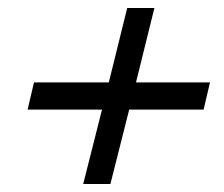

<svg xmlns="http://www.w3.org/2000/svg" viewBox="-20 -542 561 480"><path d="M489 -268H303L256 -82H188L235 -268H49L65 -336H252L298 -522H366L320 -336H505Z"/></svg>

Font: Srisakdi
Style: Bold
Weight: 700
Designer: Cadson Demak Co.,Ltd.
Foundry: Cadson Demak Co.,Ltd.
Version: Version 1.000